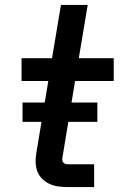

<svg xmlns="http://www.w3.org/2000/svg" viewBox="-20 -755 490 775"><path d="M253 0Q234 0 215.5 -2.5Q197 -5 180.5 -12.5Q164 -20 151 -32.5Q138 -45 131.5 -61.5Q125 -78 124 -96.5Q123 -115 126 -134L175 -428H67V-520H190L226 -735H334L298 -520H439V-428H283L232 -119Q231 -114 231.5 -108.5Q232 -103 235 -99.5Q238 -96 242.5 -94Q247 -92 253 -92H360V0ZM71 -263V-341H373V-263Z"/></svg>

Font: Iosevka Etoile SmBdObl
Style: Regular
Weight: 600
Italic angle: -9°
Designer: Belleve Invis
Foundry: Belleve Invis
Version: Version 15.5.2; ttfautohint (v1.8.4)